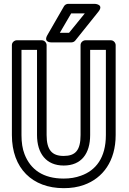

<svg xmlns="http://www.w3.org/2000/svg" viewBox="-20 -946 670 1001"><path d="M312 -83C404 -83 450 -145 450 -242V-686H532V-242C532 -123 479 -57 402 -30C375 -20 345 -15 312 -15C205 -15 139 -62 108 -142C97 -170 92 -203 92 -242V-686H173V-242C173 -146 221 -83 312 -83ZM312 35C350 35 385 30 418 18C516 -17 583 -106 583 -242V-711C583 -722 573 -736 558 -736H425C414 -736 400 -726 400 -711V-242C400 -162 373 -133 312 -133C252 -133 223 -163 223 -242V-711C223 -722 213 -736 198 -736H67C56 -736 42 -726 42 -711V-242C42 -68 149 35 312 35ZM351 -876H422L340 -775H292ZM336 -926C328 -926 319 -922 314 -914L227 -763C204 -723 249 -725 249 -725H352C359 -725 367 -728 372 -734L493 -885C524 -924 474 -926 474 -926Z"/></svg>

Font: Asimov
Style: NarOu
Weight: 500
Designer: Google
Version: Version 2.000980; 2014